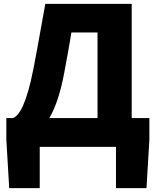

<svg xmlns="http://www.w3.org/2000/svg" viewBox="-20 -765 811 1000"><path d="M314 -383C331 -470 337 -510 352 -596H488V-150H237C271 -208 296 -287 314 -383ZM187 0H584V215H743L758 -38V-150H666V-745H216C190 -605 179 -534 154 -406C119 -228 81 -161 47 -150H13V-38L28 215H187Z"/></svg>

Font: Source Han Sans HK Heavy
Style: Regular
Weight: 900
Designer: Ryoko NISHIZUKA 西塚涼子 (kana, bopomofo & ideographs); Paul D. Hunt (Latin, Greek & Cyrillic); Sandoll Communications 산돌커뮤니
Foundry: Adobe
Version: Version 2.000;hotconv 1.0.107;makeotfexe 2.5.65593